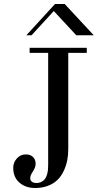

<svg xmlns="http://www.w3.org/2000/svg" viewBox="-20 -942 494 971"><path d="M113.3 -763.7 258.3 -921.9H307.1L454.1 -763.7H365.7L252 -886.2L139.6 -763.7ZM46.9 -93.8Q46.9 -120.1 65.2 -140.6Q83.5 -161.1 110.4 -161.1Q133.8 -161.1 147 -147.9Q160.2 -134.8 160.2 -113.8Q160.2 -95.2 144.5 -71.8Q132.8 -54.7 132.8 -40.5Q132.8 -30.3 140.9 -23.4Q148.9 -16.6 163.1 -16.6Q178.7 -16.6 189.9 -22.5Q201.2 -28.3 207.5 -37.1Q213.9 -45.9 217.8 -59.3Q221.7 -72.8 222.7 -84.5Q223.6 -96.2 223.6 -111.3V-674.8H129.9V-700.2H418.9V-674.8H325.2V-188.5Q325.2 -158.7 320.1 -131.6Q314.9 -104.5 302.7 -78.4Q290.5 -52.2 271.7 -33.2Q252.9 -14.2 223.6 -2.7Q194.3 8.8 157.2 8.8Q109.9 8.8 78.4 -18.3Q46.9 -45.4 46.9 -93.8Z"/></svg>

Font: Theano Didot
Style: Regular
Weight: 400
Designer: Alexey Kryukov
Version: Version 2.0